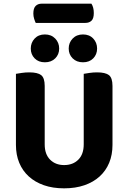

<svg xmlns="http://www.w3.org/2000/svg" viewBox="-20 -1011 701 1048"><path d="M175 -886Q171 -894 166.5 -908Q162 -922 162 -937Q162 -966 174.5 -978.5Q187 -991 208 -991H479Q492 -971 492 -940Q492 -910 479.5 -898Q467 -886 446 -886ZM330 17Q268 17 219.5 0Q171 -17 137 -48Q103 -79 85 -122.5Q67 -166 67 -220V-608Q78 -610 98.5 -613Q119 -616 140 -616Q185 -616 204.5 -601Q224 -586 224 -542V-223Q224 -169 253.5 -139.5Q283 -110 330 -110Q378 -110 407.5 -139.5Q437 -169 437 -223V-608Q448 -610 468.5 -613Q489 -616 510 -616Q555 -616 574.5 -601Q594 -586 594 -542V-220Q594 -166 576 -122.5Q558 -79 524 -48Q490 -17 441 0Q392 17 330 17ZM303 -746Q303 -714 281.5 -692.5Q260 -671 225 -671Q190 -671 169 -692.5Q148 -714 148 -746Q148 -778 169 -800.5Q190 -823 225 -823Q260 -823 281.5 -800.5Q303 -778 303 -746ZM510 -746Q510 -714 489 -692.5Q468 -671 433 -671Q398 -671 376.5 -692.5Q355 -714 355 -746Q355 -778 376.5 -800.5Q398 -823 433 -823Q468 -823 489 -800.5Q510 -778 510 -746Z"/></svg>

Font: Baloo Chettan 2
Style: Bold
Weight: 700
Designer: Maithili Shingre, Unnati Kotecha and Ek Type
Foundry: Ek Type
Version: Version 1.640;hotconv 1.0.111;makeotfexe 2.5.65597; ttfautoh